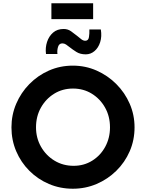

<svg xmlns="http://www.w3.org/2000/svg" viewBox="-20 -1145 892 1173"><path d="M50 -367Q50 -443 79 -511Q108 -579 159.5 -631.5Q211 -684 279 -714Q347 -744 425 -744Q502 -744 570 -714Q638 -684 690.5 -631.5Q743 -579 772.5 -511Q802 -443 802 -367Q802 -289 772.5 -221Q743 -153 690.5 -101.5Q638 -50 570 -21Q502 8 425 8Q347 8 279 -21Q211 -50 159.5 -101.5Q108 -153 79 -221Q50 -289 50 -367ZM200 -367Q200 -302 230.5 -248.5Q261 -195 313 -163.5Q365 -132 430 -132Q493 -132 543.5 -163.5Q594 -195 623 -248.5Q652 -302 652 -367Q652 -434 622 -487.5Q592 -541 541 -572.5Q490 -604 426 -604Q362 -604 311 -572.5Q260 -541 230 -487.5Q200 -434 200 -367ZM504 -813Q470 -813 447 -827.5Q424 -842 405 -857Q394 -866 383.5 -873Q373 -880 361 -880Q341 -880 334.5 -858.5Q328 -837 331 -815H261Q256 -854 267.5 -889Q279 -924 304.5 -946Q330 -968 369 -968Q394 -968 414 -954Q434 -940 451 -926Q465 -914 477 -905Q489 -896 501 -896Q520 -896 523.5 -918.5Q527 -941 526 -965H596Q603 -922 592 -887.5Q581 -853 557.5 -833Q534 -813 504 -813ZM294 -1125H549V-1028H294Z"/></svg>

Font: Reem Kufi
Style: Bold
Weight: 700
Designer: Khaled Hosny
Version: Version 1.001